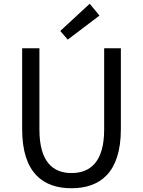

<svg xmlns="http://www.w3.org/2000/svg" viewBox="-20 -990 761 1023"><path d="M361 13C510 13 624 -67 624 -302V-733H535V-300C535 -124 458 -68 361 -68C265 -68 190 -124 190 -300V-733H98V-302C98 -67 211 13 361 13ZM341 -779 510 -907 458 -970 301 -825Z"/></svg>

Font: Source Han Sans JP
Style: Regular
Weight: 400
Designer: Ryoko NISHIZUKA 西塚涼子 (kana, bopomofo & ideographs); Paul D. Hunt (Latin, Greek & Cyrillic); Sandoll Communications 산돌커뮤니
Foundry: Adobe
Version: Version 2.004;hotconv 1.0.118;makeotfexe 2.5.65603